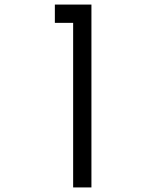

<svg xmlns="http://www.w3.org/2000/svg" viewBox="-20 -820 680 840"><path d="M220 -720H300V0H380V-800H220Z"/></svg>

Font: Gauge
Style: Regular
Weight: 400
Designer: Daniel Pimley
Foundry: Daniel Pimley
Version: Version 1.004;PS 001.001;hotconv 1.0.56